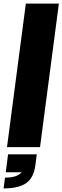

<svg xmlns="http://www.w3.org/2000/svg" viewBox="-40 -820 348 1070"><path d="M-1 0 104 -799.8H288.1L183.1 0ZM165 40 157.2 100.1Q148.4 170.4 106.2 200.2Q64 230 -20 230L-12.2 169.9Q56.6 169.9 80.1 140.1H-7.8L4.9 40Z"/></svg>

Font: Cooper Hewitt
Style: Heavy Italic
Weight: 714
Designer: Village Type and Design LLC
Foundry: Cooper Hewitt Smithsonian Design Museum
Version: 1.000